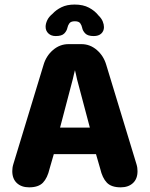

<svg xmlns="http://www.w3.org/2000/svg" viewBox="-20 -814 659 844"><path d="M108 9.5Q74.5 9.5 54.2 -9.2Q34 -28 34 -61.5Q34 -69 35 -76.5Q36 -84 38.5 -92L171 -527.5Q182.5 -568 212.8 -594Q243 -620 281 -620H338Q376 -620 406 -594Q436 -568 447.5 -527.5L580 -92Q582.5 -84 583.5 -76.5Q584.5 -69 584.5 -61.5Q584.5 -27.5 564.2 -9Q544 9.5 510.5 9.5Q469.5 9.5 449.8 -11Q430 -31.5 420.5 -72.5L402 -136.5H216.5L198 -72.5Q188.5 -31.5 168.8 -11Q149 9.5 108 9.5ZM244 -253H375L318.5 -466Q316 -477.5 313.8 -487.5Q311.5 -497.5 309.5 -505.5Q307.5 -497.5 305 -487.5Q302.5 -477.5 300 -466ZM392 -655.5Q366 -655.5 354.8 -667Q343.5 -678.5 341 -692.5Q339 -702.5 332.8 -711.5Q326.5 -720.5 309 -720.5Q291.5 -720.5 285 -711.5Q278.5 -702.5 276.5 -692.5Q273.5 -678 262.5 -666.8Q251.5 -655.5 225 -655.5Q205 -655.5 192.8 -667Q180.5 -678.5 180.5 -696.5Q180.5 -709.5 187.5 -724.8Q194.5 -740 211 -753.5Q226.5 -770.5 250.2 -782.2Q274 -794 308 -794Q345.5 -794 371.2 -780.2Q397 -766.5 412.5 -746.5Q426 -733.5 431.5 -720Q437 -706.5 437 -695Q437 -677.5 425.2 -666.5Q413.5 -655.5 392 -655.5Z"/></svg>

Font: Sono ExtraLight Monospace
Style: Bold
Weight: 700
Version: Version 2.112